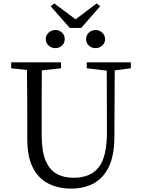

<svg xmlns="http://www.w3.org/2000/svg" viewBox="-20 -1097 832 1133"><path d="M488 -866Q488 -889 504.5 -904.5Q521 -920 544 -920Q566 -920 583 -904.5Q600 -889 600 -866Q600 -843 583 -828Q566 -813 544 -813Q521 -813 504.5 -828Q488 -843 488 -866ZM459 -932H392L279 -1060L300 -1077L426 -983L551 -1077L571 -1060ZM307 -813Q284 -813 267 -828Q250 -843 250 -866Q250 -889 267 -904.5Q284 -920 307 -920Q330 -920 346 -904.5Q362 -889 362 -866Q362 -843 346 -828Q330 -813 307 -813ZM752 -729V-694L657 -682L655 -290Q655 -182 623 -114.5Q591 -47 534 -15.5Q477 16 401 16Q324 16 265 -14Q206 -44 173.5 -108.5Q141 -173 141 -275V-391Q141 -464 140.5 -537.5Q140 -611 139 -684L46 -694V-729H340V-694L227 -682Q226 -611 226 -538Q226 -465 226 -391V-299Q226 -205 249 -150Q272 -95 314 -71.5Q356 -48 414 -48Q514 -48 562.5 -109.5Q611 -171 611 -318L610 -680L492 -694V-729Z"/></svg>

Font: Shippori Mincho TTF
Style: Regular
Weight: 400
Version: Version 2.100